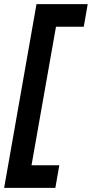

<svg xmlns="http://www.w3.org/2000/svg" viewBox="-28 -770 443 926"><path d="M-8 136 148 -750H395L376 -641H242L124 27H258L239 136Z"/></svg>

Font: Cabin VF Beta
Style: Italic
Weight: 400
Italic angle: -7°
Designer: Pablo Impallari
Foundry: Pablo Impallari. http://www.impallari.com Igino Marini. http://www.ikern.com
Version: Version 2.300